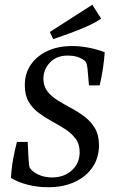

<svg xmlns="http://www.w3.org/2000/svg" viewBox="-20 -774 484 805"><path d="M183 11Q137 11 96 0.5Q55 -10 26 -28Q28 -68 35 -106.5Q42 -145 51 -179H96L100 -102Q101 -88 102.5 -78Q104 -68 116 -58Q130 -45 152 -37.5Q174 -30 198 -30Q249 -30 281.5 -60Q314 -90 314 -136Q314 -170 297 -192.5Q280 -215 254 -232Q228 -249 198.5 -265Q169 -281 143 -300Q117 -319 100.5 -347Q84 -375 84 -417Q84 -466 109 -502.5Q134 -539 178.5 -560Q223 -581 283 -581Q316 -581 352 -574Q388 -567 419 -555Q417 -523 411.5 -486.5Q406 -450 398 -416H353L347 -485Q346 -495 343.5 -505.5Q341 -516 329 -524Q317 -532 301 -536.5Q285 -541 264 -541Q217 -541 189.5 -512Q162 -483 162 -444Q162 -413 178.5 -391.5Q195 -370 221.5 -353.5Q248 -337 278 -321Q308 -305 334.5 -285Q361 -265 378 -236.5Q395 -208 395 -165Q395 -113 368.5 -73.5Q342 -34 294 -11.5Q246 11 183 11ZM203 -610 189 -640 367 -754 404 -696Q383 -681 348 -665Q313 -649 274 -635Q235 -621 203 -610Z"/></svg>

Font: Yrsa
Style: Italic
Weight: 400
Italic angle: -7.10001°
Designer: Anna Giedrys (Yrsa+Rasa design), David Brezina (Yrsa art-direction, Rasa art-direction, design)
Foundry: Rosetta Type Foundry
Version: Version 2.004